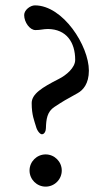

<svg xmlns="http://www.w3.org/2000/svg" viewBox="-20 -681 416 715"><path d="M136 -181C146 -181 151 -194 151 -204C152 -236 155 -265 183 -283C215 -304 225 -310 269 -334C289 -345 311 -369 311 -418C311 -510 215 -661 110 -661C93 -661 70 -644 70 -625C70 -598 91 -569 112 -569C122 -569 129 -570 136 -571C143 -572 150 -573 159 -573C227 -572 260 -524 260 -458C260 -429 227 -401 199 -387C136 -355 98 -331 98 -297C98 -252 108 -231 114 -210C118 -194 129 -181 136 -181ZM150 14C183 14 210 -13 210 -46C210 -79 183 -106 150 -106C117 -106 90 -79 90 -46C90 -13 117 14 150 14Z"/></svg>

Font: EB Garamond
Style: Regular
Weight: 400
Designer: Georg Duffner and Octavio Pardo
Foundry: Georg Duffner
Version: Version 1.000;PS 001.000;hotconv 1.0.88;makeotf.lib2.5.64775